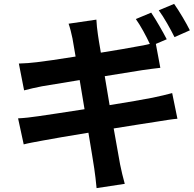

<svg xmlns="http://www.w3.org/2000/svg" viewBox="-20 -907 997 988"><path d="M73 -298 102 -164C124 -170 158 -176 201 -184C244 -192 335 -208 435 -224C449 -139 461 -69 465 -40C470 -10 473 24 477 61L622 39C613 6 604 -30 598 -61C592 -92 580 -162 565 -246C655 -260 738 -274 787 -281C825 -287 866 -294 893 -296L866 -428C840 -421 803 -412 764 -404C719 -395 636 -381 544 -366L519 -515L712 -546C742 -550 782 -556 805 -558L782 -681L838 -705C819 -742 783 -805 758 -842L679 -809C704 -774 732 -722 751 -681C731 -676 707 -671 686 -668C652 -661 579 -649 499 -636C491 -681 486 -714 484 -728C480 -752 477 -786 476 -806L333 -785C341 -762 347 -738 353 -709L369 -616C283 -602 205 -591 170 -587C139 -583 109 -581 77 -580L104 -442C134 -450 161 -456 196 -463C227 -468 303 -481 390 -495L415 -345C315 -330 223 -315 177 -309C146 -304 100 -299 73 -298ZM797 -854C825 -816 857 -758 878 -716L957 -751C940 -786 903 -849 876 -887Z"/></svg>

Font: GenEiGothic-pro-Regular
Style: Bold
Weight: 700
Designer: Ryoko NISHIZUKA (kana & ideographs); Paul D. Hunt (Latin, Greek & Cyrillic); Wenlong ZHANG (bopomofo); Sandoll Communica
Foundry: Adobe Systems Incorporated; o_tamon
Version: Version 1.000.140830